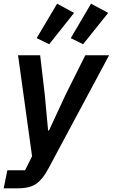

<svg xmlns="http://www.w3.org/2000/svg" viewBox="-46 -822 612 1042"><path d="M310 -308 417 -522H546L216 94Q187 149 152 174.5Q117 200 52 200H-26L-6 102H90L128 26L52 -522H172L197 -308L215 -114H220ZM356 -752 221 -582 153 -615 264 -802ZM541 -752 405 -582 338 -615 448 -802Z"/></svg>

Font: IBM Plex Sans SemiBold
Style: Italic
Weight: 600
Italic angle: -11.31°
Designer: Mike Abbink, Paul van der Laan, Pieter van Rosmalen
Foundry: Bold Monday
Version: Version 3.201